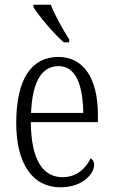

<svg xmlns="http://www.w3.org/2000/svg" viewBox="-20 -786 479 816"><path d="M251 -606H274V-619C249 -657 213 -721 196 -766H122V-756C143 -721 209 -642 251 -606ZM237 10C333 10 380 -49 380 -85C380 -100 373 -109 365 -113C345 -71 307 -33 246 -33C162 -33 112 -107 111 -267H396V-298C396 -455 334 -544 228 -544C114 -544 49 -451 49 -263C49 -89 119 10 237 10ZM334 -306H112C117 -431 153 -505 229 -505C303 -505 332 -424 334 -306Z"/></svg>

Font: Noto Serif Hebrew Condensed Light
Style: Regular
Weight: 300
Width: 3
Designer: Monotype Design Team
Foundry: Monotype Imaging Inc.
Version: Version 2.004